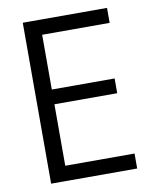

<svg xmlns="http://www.w3.org/2000/svg" viewBox="-82 -783 685 846"><g transform="rotate(-10 261.0 -360.0)"><path d="M78 0V-720H153V0ZM120 0V-67H463V0ZM120 -342V-408H434V-342ZM120 -653V-720H455V-653Z"/></g></svg>

Font: Instrument Sans SemiCondensed
Style: Regular
Weight: 400
Width: 4
Designer: Rodrigo Fuenzalida
Foundry: fragTYPE
Version: Version 1.000;gftools[0.9.28]